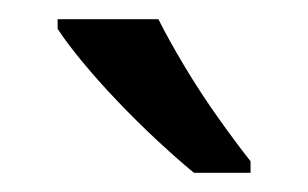

<svg xmlns="http://www.w3.org/2000/svg" viewBox="-20 -786 321 200"><path d="M145 -766Q156 -744 172.5 -716.5Q189 -689 207.5 -663Q226 -637 241 -618V-606H182Q165 -620 144 -639.5Q123 -659 102.5 -680.5Q82 -702 65.5 -722Q49 -742 40 -756V-766Z"/></svg>

Font: hexlhindi05
Style: Book
Weight: 400
Designer: Jelle Bosma - Monotype Design Team
Foundry: Monotype Imaging Inc.
Version: Version 2.003